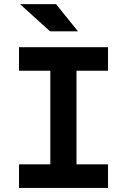

<svg xmlns="http://www.w3.org/2000/svg" viewBox="-20 -926 626 946"><path d="M73.7 0V-116.2H228V-577.6H73.7V-693.4H512.2V-577.6H356.9V-116.2H512.2V0ZM226.6 -771.5 78.6 -905.8H255.9L364.3 -771.5Z"/></svg>

Font: Cascadia Mono
Style: Bold
Weight: 700
Monospace: yes
Designer: Aaron Bell
Foundry: Saja Typeworks
Version: Version 2404.023; ttfautohint (v1.8.4)